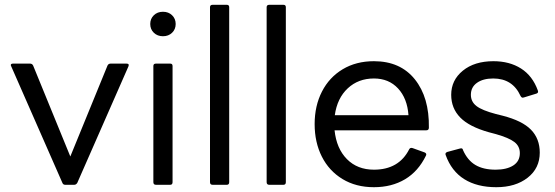

<svg xmlns="http://www.w3.org/2000/svg" viewBox="-20 -770 2314 800"><path d="M252 0Q243 0 240 -8L27 -493Q25 -497 25 -499Q25 -505 35 -505H105Q114 -505 118 -497L273 -118L428 -497Q432 -505 441 -505H507Q520 -505 515 -493L302 -8Q297 0 289 0Z M606 -670Q606 -692 621 -706.5Q636 -721 659 -721Q682 -721 697 -706.5Q712 -692 712 -670Q712 -648 697 -633.5Q682 -619 659 -619Q636 -619 621 -633.5Q606 -648 606 -670ZM630 0Q619 0 619 -11V-495Q619 -505 630 -505H689Q699 -505 699 -495V-11Q699 0 689 0Z M866 0Q855 0 855 -11V-740Q855 -750 866 -750H925Q935 -750 935 -740V-11Q935 0 925 0Z M1102 0Q1091 0 1091 -11V-740Q1091 -750 1102 -750H1161Q1171 -750 1171 -740V-11Q1171 0 1161 0Z M1291 -253Q1291 -329 1321.5 -388.5Q1352 -448 1408 -481.5Q1464 -515 1538 -515Q1648 -515 1708.5 -439.5Q1769 -364 1767 -238Q1767 -227 1756 -227H1374Q1382 -151 1425.5 -107Q1469 -63 1538 -63Q1642 -63 1685 -148Q1689 -156 1699 -153L1749 -135Q1754 -133 1755.5 -129.5Q1757 -126 1755 -122Q1723 -56 1667.5 -23Q1612 10 1538 10Q1463 10 1407 -24Q1351 -58 1321 -117.5Q1291 -177 1291 -253ZM1375 -290H1682Q1677 -360 1638.5 -401.5Q1600 -443 1538 -443Q1473 -443 1429 -402Q1385 -361 1375 -290Z M1837 -124 1836 -128Q1836 -134 1844 -137L1896 -151Q1898 -152 1901 -152Q1908 -152 1909 -145Q1928 -102 1961 -82.5Q1994 -63 2045 -63Q2091 -63 2118.5 -80.5Q2146 -98 2146 -132Q2146 -161 2123 -178.5Q2100 -196 2047 -211L2017 -219Q1935 -242 1897.5 -280.5Q1860 -319 1860 -375Q1860 -436 1908.5 -475.5Q1957 -515 2036 -515Q2103 -515 2151 -484.5Q2199 -454 2221 -393Q2222 -391 2222 -388Q2222 -385 2220 -383Q2218 -381 2215 -380L2163 -364Q2161 -363 2158 -363Q2153 -363 2149 -370Q2116 -443 2035 -443Q1993 -443 1967.5 -425Q1942 -407 1942 -375Q1942 -346 1965.5 -328Q1989 -310 2046 -295L2074 -288Q2156 -267 2192.5 -229.5Q2229 -192 2229 -134Q2229 -69 2178.5 -29.5Q2128 10 2048 10Q1968 10 1914.5 -23.5Q1861 -57 1837 -124Z"/></svg>

Font: LINE Seed Sans TH
Style: Regular
Weight: 400
Designer: Dalton Maag Ltd | Thai characters by Cadson Demak Co.,Ltd.
Foundry: Dalton Maag Ltd
Version: Version 1.002